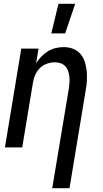

<svg xmlns="http://www.w3.org/2000/svg" viewBox="-20 -776 540 1011"><path d="M250 -600 288 -756H376L323 -600ZM255 215 343 -313Q345 -328 346 -344Q347 -360 345 -375Q343 -390 338 -404Q333 -418 322.5 -428.5Q312 -439 297.5 -443.5Q283 -448 267 -448Q247 -448 225.5 -440Q204 -432 188.5 -416Q173 -400 164.5 -379.5Q156 -359 153 -338L97 0H6L92 -520H183L170 -442Q181 -461 197.5 -478Q214 -495 233 -506.5Q252 -518 273.5 -523Q295 -528 316 -528Q342 -528 365 -519Q388 -510 403.5 -492Q419 -474 426.5 -450.5Q434 -427 436.5 -402Q439 -377 437.5 -351Q436 -325 431 -299L346 215Z"/></svg>

Font: Iosevka SS18 Medium
Style: Italic
Weight: 500
Italic angle: -9°
Monospace: yes
Designer: Belleve Invis
Foundry: Belleve Invis
Version: Version 25.1.1; ttfautohint (v1.8.4)